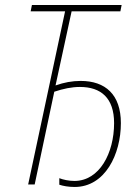

<svg xmlns="http://www.w3.org/2000/svg" viewBox="-20 -734 550 764"><path d="M277 10C398 10 461 -120 461 -244C461 -358 399 -412 301 -412C267 -412 235 -406 201 -394L265 -689H459L464 -714H107L102 -689H239L92 0H118L196 -369C232 -381 265 -388 298 -388C382 -388 434 -344 434 -244C434 -125 376 -14 276 -14C254 -14 231 -19 216 -25V1C231 6 252 10 277 10Z"/></svg>

Font: Noto Sans Condensed Thin
Style: Italic
Weight: 100
Width: 3
Italic angle: -12°
Designer: Monotype Design Team
Foundry: Monotype Imaging Inc.
Version: Version 2.013